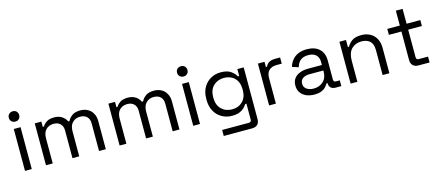

<svg xmlns="http://www.w3.org/2000/svg" viewBox="-56 -1327 4990 2167"><g transform="rotate(-15 2439.0 -243.0)"><path d="M83 0Q83 -122.1 83 -489.3Q102.5 -489.3 162.1 -489.3Q162.1 -367.2 162.1 0Q142.6 0 83 0ZM123 -565.4Q96.7 -565.4 79.1 -582Q61.5 -598.6 61.5 -625Q61.5 -652.3 79.1 -668.9Q96.7 -685.5 123 -685.5Q149.4 -685.5 166 -668.9Q182.6 -652.3 182.6 -625Q182.6 -598.6 166 -582Q149.4 -565.4 123 -565.4Z M328.1 0Q328.1 -122.1 328.1 -489.3Q347.7 -489.3 405.3 -489.3Q405.3 -473.6 405.3 -427.7Q408.2 -427.7 418.9 -427.7Q433.6 -454.1 464.8 -475.6Q497.1 -498 554.7 -498Q612.3 -498 647.5 -472.7Q683.6 -448.2 699.2 -412.1Q704.1 -412.1 712.9 -412.1Q730.5 -448.2 764.6 -472.7Q798.8 -498 861.3 -498Q910.2 -498 947.3 -477.5Q984.4 -458 1004.9 -419.9Q1027.3 -382.8 1027.3 -331.1Q1027.3 -220.7 1027.3 0Q1007.8 0 948.2 0Q948.2 -81.1 948.2 -324.2Q948.2 -373 919.9 -401.4Q891.6 -429.7 839.8 -429.7Q786.1 -429.7 752 -394.5Q716.8 -360.4 716.8 -293.9Q716.8 -196.3 716.8 0Q697.3 0 637.7 0Q637.7 -81.1 637.7 -324.2Q637.7 -373 609.4 -401.4Q581.1 -429.7 530.3 -429.7Q476.6 -429.7 441.4 -394.5Q407.2 -360.4 407.2 -293.9Q407.2 -196.3 407.2 0Q387.7 0 328.1 0Z M1188.5 0Q1188.5 -122.1 1188.5 -489.3Q1208 -489.3 1265.6 -489.3Q1265.6 -473.6 1265.6 -427.7Q1268.6 -427.7 1279.3 -427.7Q1293.9 -454.1 1325.2 -475.6Q1357.4 -498 1415 -498Q1472.7 -498 1507.8 -472.7Q1543.9 -448.2 1559.6 -412.1Q1564.5 -412.1 1573.2 -412.1Q1590.8 -448.2 1625 -472.7Q1659.2 -498 1721.7 -498Q1770.5 -498 1807.6 -477.5Q1844.7 -458 1865.2 -419.9Q1887.7 -382.8 1887.7 -331.1Q1887.7 -220.7 1887.7 0Q1868.2 0 1808.6 0Q1808.6 -81.1 1808.6 -324.2Q1808.6 -373 1780.3 -401.4Q1752 -429.7 1700.2 -429.7Q1646.5 -429.7 1612.3 -394.5Q1577.1 -360.4 1577.1 -293.9Q1577.1 -196.3 1577.1 0Q1557.6 0 1498 0Q1498 -81.1 1498 -324.2Q1498 -373 1469.7 -401.4Q1441.4 -429.7 1390.6 -429.7Q1336.9 -429.7 1301.8 -394.5Q1267.6 -360.4 1267.6 -293.9Q1267.6 -196.3 1267.6 0Q1248 0 1188.5 0Z M2048.8 0Q2048.8 -122.1 2048.8 -489.3Q2068.4 -489.3 2127.9 -489.3Q2127.9 -367.2 2127.9 0Q2108.4 0 2048.8 0ZM2088.9 -565.4Q2062.5 -565.4 2044.9 -582Q2027.3 -598.6 2027.3 -625Q2027.3 -652.3 2044.9 -668.9Q2062.5 -685.5 2088.9 -685.5Q2115.2 -685.5 2131.8 -668.9Q2148.4 -652.3 2148.4 -625Q2148.4 -598.6 2131.8 -582Q2115.2 -565.4 2088.9 -565.4Z M2269.5 -242.2Q2269.5 -245.1 2269.5 -255.9Q2269.5 -333 2300.8 -387.7Q2332 -443.4 2384.8 -472.7Q2437.5 -502.9 2501 -502.9Q2578.1 -502.9 2619.1 -473.6Q2661.1 -444.3 2680.7 -408.2Q2685.5 -408.2 2695.3 -408.2Q2695.3 -428.7 2695.3 -489.3Q2713.9 -489.3 2769.5 -489.3Q2769.5 -337.9 2769.5 114.3Q2769.5 154.3 2748 176.8Q2725.6 200.2 2683.6 200.2Q2573.2 200.2 2351.6 200.2Q2351.6 182.6 2351.6 129.9Q2429.7 129.9 2663.1 129.9Q2693.4 129.9 2693.4 99.6Q2693.4 38.1 2693.4 -85.9Q2689.5 -85.9 2678.7 -85.9Q2667 -64.5 2644.5 -43Q2623 -22.5 2587.9 -7.8Q2552.7 4.9 2501 4.9Q2437.5 4.9 2384.8 -25.4Q2332 -54.7 2300.8 -110.4Q2269.5 -166 2269.5 -242.2ZM2521.5 -65.4Q2597.7 -65.4 2645.5 -113.3Q2693.4 -161.1 2693.4 -245.1Q2693.4 -248 2693.4 -252.9Q2693.4 -337.9 2645.5 -385.7Q2597.7 -432.6 2521.5 -432.6Q2447.3 -432.6 2398.4 -385.7Q2349.6 -337.9 2349.6 -252.9Q2349.6 -250 2349.6 -245.1Q2349.6 -161.1 2398.4 -113.3Q2447.3 -65.4 2521.5 -65.4Z M2935.5 0Q2935.5 -122.1 2935.5 -489.3Q2955.1 -489.3 3012.7 -489.3Q3012.7 -473.6 3012.7 -428.7Q3015.6 -428.7 3026.4 -428.7Q3039.1 -460.9 3066.4 -475.6Q3093.8 -491.2 3137.7 -491.2Q3157.2 -491.2 3195.3 -491.2Q3195.3 -472.7 3195.3 -418.9Q3179.7 -418.9 3132.8 -418.9Q3079.1 -418.9 3046.9 -389.6Q3014.6 -360.4 3014.6 -297.9Q3014.6 -198.2 3014.6 0Q2995.1 0 2935.5 0Z M3462.9 13.7Q3411.1 13.7 3369.1 -3.9Q3327.1 -22.5 3303.7 -55.7Q3279.3 -89.8 3279.3 -138.7Q3279.3 -189.5 3303.7 -221.7Q3327.1 -253.9 3369.1 -269.5Q3411.1 -287.1 3463.9 -287.1Q3518.6 -287.1 3628.9 -287.1Q3628.9 -295.9 3628.9 -323.2Q3628.9 -375 3597.7 -405.3Q3567.4 -434.6 3507.8 -434.6Q3448.2 -434.6 3415 -406.2Q3382.8 -377.9 3370.1 -330.1Q3345.7 -337.9 3296.9 -353.5Q3308.6 -394.5 3335 -428.7Q3360.4 -461.9 3403.3 -482.4Q3447.3 -502.9 3508.8 -502.9Q3602.5 -502.9 3654.3 -454.1Q3706.1 -406.2 3706.1 -318.4Q3706.1 -244.1 3706.1 -96.7Q3706.1 -67.4 3734.4 -67.4Q3749 -67.4 3779.3 -67.4Q3779.3 -49.8 3779.3 0Q3762.7 0 3710.9 0Q3677.7 0 3657.2 -18.6Q3637.7 -37.1 3637.7 -68.4Q3637.7 -69.3 3637.7 -73.2Q3634.8 -73.2 3626 -73.2Q3614.3 -53.7 3595.7 -33.2Q3577.1 -12.7 3545.9 0Q3513.7 13.7 3462.9 13.7ZM3471.7 -53.7Q3541 -53.7 3585 -95.7Q3628.9 -136.7 3628.9 -211.9Q3628.9 -215.8 3628.9 -222.7Q3587.9 -222.7 3466.8 -222.7Q3419.9 -222.7 3388.7 -202.1Q3358.4 -181.6 3358.4 -140.6Q3358.4 -99.6 3389.6 -77.1Q3421.9 -53.7 3471.7 -53.7Z M3887.7 0Q3887.7 -122.1 3887.7 -489.3Q3907.2 -489.3 3964.8 -489.3Q3964.8 -467.8 3964.8 -406.2Q3967.8 -406.2 3978.5 -406.2Q3995.1 -441.4 4033.2 -469.7Q4071.3 -498 4146.5 -498Q4202.1 -498 4245.1 -474.6Q4289.1 -452.1 4314.5 -407.2Q4340.8 -362.3 4340.8 -295.9Q4340.8 -197.3 4340.8 0Q4321.3 0 4261.7 0Q4261.7 -72.3 4261.7 -290Q4261.7 -363.3 4225.6 -396.5Q4188.5 -428.7 4127 -428.7Q4055.7 -428.7 4010.7 -382.8Q3966.8 -336.9 3966.8 -246.1Q3966.8 -164.1 3966.8 0Q3947.3 0 3887.7 0Z M4680.7 0Q4638.7 0 4616.2 -23.4Q4593.8 -45.9 4593.8 -85.9Q4593.8 -197.3 4593.8 -419.9Q4557.6 -419.9 4447.3 -419.9Q4447.3 -437.5 4447.3 -489.3Q4483.4 -489.3 4593.8 -489.3Q4593.8 -532.2 4593.8 -663.1Q4613.3 -663.1 4672.9 -663.1Q4672.9 -619.1 4672.9 -489.3Q4712.9 -489.3 4833 -489.3Q4833 -471.7 4833 -419.9Q4793 -419.9 4672.9 -419.9Q4672.9 -339.8 4672.9 -97.7Q4672.9 -68.4 4702.1 -68.4Q4738.3 -68.4 4810.5 -68.4Q4810.5 -50.8 4810.5 0Q4778.3 0 4680.7 0Z"/></g></svg>

Font: Kadena Space Grotesk
Style: Regular
Weight: 400
Designer: Florian Karsten
Version: Version 2.000